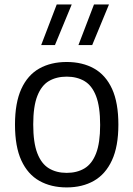

<svg xmlns="http://www.w3.org/2000/svg" viewBox="-20 -828 596 858"><path d="M278 9.5Q208 9.5 156 -19.8Q104 -49 75.5 -110.8Q47 -172.5 47 -271Q47 -368.5 75.2 -430.5Q103.5 -492.5 155.5 -521.8Q207.5 -551 278 -551Q348.5 -551 400.5 -521.8Q452.5 -492.5 480.8 -430.8Q509 -369 509 -271Q509 -173.5 480.2 -111.5Q451.5 -49.5 399.8 -20Q348 9.5 278 9.5ZM278 -55.5Q324 -55.5 357.5 -75.5Q391 -95.5 409.2 -142.2Q427.5 -189 427.5 -269.5Q427.5 -351.5 409.2 -398.8Q391 -446 357.2 -465.8Q323.5 -485.5 278 -485.5Q232 -485.5 198.5 -465.8Q165 -446 146.8 -399.2Q128.5 -352.5 128.5 -272Q128.5 -190.5 146.8 -143.2Q165 -96 198.5 -75.8Q232 -55.5 278 -55.5ZM330.5 -626.5 400 -808H467L392 -626.5ZM164 -626.5 233.5 -808H300.5L225.5 -626.5Z"/></svg>

Font: Encode Sans Condensed Thin
Style: Regular
Weight: 400
Version: Version 3.002